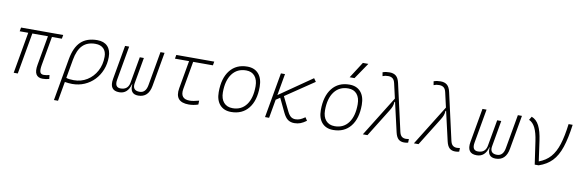

<svg xmlns="http://www.w3.org/2000/svg" viewBox="-63 -1370 6571 2170"><g transform="rotate(10 3222.5 -285.0)"><path d="M425.8 9.8Q373.5 9.8 351.8 -25.6Q330.1 -61 343.8 -136.7L403.3 -473.6H224.1L140.6 0H93.8L177.2 -473.6H79.1L86.9 -517.6H570.8L563 -473.6H449.2L390.6 -141.6Q380.9 -85.9 389.4 -60.5Q397.9 -35.2 432.1 -35.2Q462.9 -35.2 496.6 -45.4L502 -1Q466.3 9.8 425.8 9.8Z M961.9 -527.3Q1037.6 -527.3 1079.3 -484.1Q1121.1 -440.9 1121.1 -361.3Q1121.1 -282.2 1094.2 -214.6Q1067.4 -147 1019.3 -96.7Q971.2 -46.4 906.5 -18.3Q841.8 9.8 765.6 9.8Q744.1 9.8 723.4 7.6Q702.6 5.4 681.2 2L642.1 224.6H595.2L680.7 -260.3Q705.1 -397.5 773.2 -462.4Q841.3 -527.3 961.9 -527.3ZM689.5 -46.4Q717.8 -35.2 776.4 -35.2Q861.3 -35.2 928.7 -77.4Q996.1 -119.6 1035.2 -192.4Q1074.2 -265.1 1074.2 -356.4Q1074.2 -416.5 1041 -449.5Q1007.8 -482.4 947.3 -482.4Q854.5 -482.4 800.8 -428.2Q747.1 -374 727.1 -259.3Z M1523.4 9.8Q1425.3 9.8 1436.5 -104.5H1433.1Q1402.8 9.8 1305.7 9.8Q1188 9.8 1211.9 -127L1280.8 -517.6H1327.6L1258.8 -127Q1242.7 -35.2 1313.5 -35.2Q1394 -35.2 1412.1 -111.3L1466.8 -419.9H1513.7L1460.4 -117.2Q1448.7 -35.2 1531.2 -35.2Q1602.1 -35.2 1618.2 -127L1687 -517.6H1733.9L1665 -127Q1641.1 9.8 1523.4 9.8Z M2103 9.8Q1938 9.8 1966.3 -152.3L2022.9 -473.6H1860.8L1868.7 -517.6H2304.2L2296.4 -473.6H2069.8L2013.2 -152.3Q1993.2 -35.2 2106 -35.2Q2147 -35.2 2212.9 -53.7L2211.4 -8.8Q2158.2 9.8 2103 9.8Z M2588.9 9.8Q2506.3 9.8 2460 -42.5Q2413.6 -94.7 2413.6 -187.5Q2413.6 -347.7 2485.1 -437.5Q2556.6 -527.3 2683.6 -527.3Q2766.6 -527.3 2813 -474.1Q2859.4 -420.9 2859.4 -325.2Q2859.4 -167.5 2787.8 -78.9Q2716.3 9.8 2588.9 9.8ZM2598.6 -35.2Q2699.2 -35.2 2755.9 -111.3Q2812.5 -187.5 2812.5 -323.7Q2812.5 -398.4 2777.1 -440.4Q2741.7 -482.4 2677.7 -482.4Q2575.7 -482.4 2518.1 -406Q2460.4 -329.6 2460.4 -193.8Q2460.4 -119.1 2497.1 -77.1Q2533.7 -35.2 2598.6 -35.2Z M2978 0 3069.3 -517.6H3116.2L3072.3 -269L3448.2 -529.3L3474.6 -491.7L3147 -270.5L3227.5 -106.4Q3247.6 -65.9 3269.3 -50.5Q3291 -35.2 3319.3 -35.2Q3347.2 -35.2 3372.3 -45.2Q3397.5 -55.2 3428.7 -77.6L3452.6 -41Q3416 -14.2 3384.5 -2.2Q3353 9.8 3314.9 9.8Q3272.5 9.8 3241.9 -11Q3211.4 -31.7 3184.6 -87.4L3109.4 -245.1L3062.5 -213.9L3024.9 0Z M3760.7 9.8Q3678.2 9.8 3631.8 -42.5Q3585.4 -94.7 3585.4 -187.5Q3585.4 -347.7 3657 -437.5Q3728.5 -527.3 3855.5 -527.3Q3938.5 -527.3 3984.9 -474.1Q4031.2 -420.9 4031.2 -325.2Q4031.2 -167.5 3959.7 -78.9Q3888.2 9.8 3760.7 9.8ZM3770.5 -35.2Q3871.1 -35.2 3927.7 -111.3Q3984.4 -187.5 3984.4 -323.7Q3984.4 -398.4 3949 -440.4Q3913.6 -482.4 3849.6 -482.4Q3747.6 -482.4 3689.9 -406Q3632.3 -329.6 3632.3 -193.8Q3632.3 -119.1 3668.9 -77.1Q3705.6 -35.2 3770.5 -35.2ZM3841.8 -609.4 3960.9 -794.9H4023.9L3897.5 -609.4Z M4575.2 9.8Q4534.2 9.8 4509.5 -12.7Q4484.9 -35.2 4472.7 -88.4L4395.5 -424.8L4388.7 -422.4Q4386.7 -391.1 4378.4 -369.6Q4370.1 -348.1 4353 -320.8L4153.8 0H4100.6L4387.2 -460.9L4348.6 -629.9Q4340.3 -667.5 4320.6 -682.9Q4300.8 -698.2 4270.5 -698.2Q4248.5 -698.2 4235.8 -695.8Q4223.1 -693.4 4205.6 -686L4198.2 -729.5Q4219.7 -736.8 4238.3 -739.5Q4256.8 -742.2 4278.3 -742.2Q4324.2 -742.2 4352.1 -718.8Q4379.9 -695.3 4392.1 -639.6L4513.2 -102.5Q4521.5 -65.4 4539.8 -49.8Q4558.1 -34.2 4587.9 -34.2Q4595.2 -34.2 4622.6 -37.6L4621.1 3.9Q4600.1 9.8 4575.2 9.8Z M5161.1 9.8Q5120.1 9.8 5095.5 -12.7Q5070.8 -35.2 5058.6 -88.4L4981.4 -424.8L4974.6 -422.4Q4972.7 -391.1 4964.4 -369.6Q4956.1 -348.1 4939 -320.8L4739.7 0H4686.5L4973.1 -460.9L4934.6 -629.9Q4926.3 -667.5 4906.5 -682.9Q4886.7 -698.2 4856.4 -698.2Q4834.5 -698.2 4821.8 -695.8Q4809.1 -693.4 4791.5 -686L4784.2 -729.5Q4805.7 -736.8 4824.2 -739.5Q4842.8 -742.2 4864.3 -742.2Q4910.2 -742.2 4938 -718.8Q4965.8 -695.3 4978 -639.6L5099.1 -102.5Q5107.4 -65.4 5125.7 -49.8Q5144 -34.2 5173.8 -34.2Q5181.2 -34.2 5208.5 -37.6L5207 3.9Q5186 9.8 5161.1 9.8Z M5625 9.8Q5526.9 9.8 5538.1 -104.5H5534.7Q5504.4 9.8 5407.2 9.8Q5289.6 9.8 5313.5 -127L5382.3 -517.6H5429.2L5360.4 -127Q5344.2 -35.2 5415 -35.2Q5495.6 -35.2 5513.7 -111.3L5568.4 -419.9H5615.2L5562 -117.2Q5550.3 -35.2 5632.8 -35.2Q5703.6 -35.2 5719.7 -127L5788.6 -517.6H5835.4L5766.6 -127Q5742.7 9.8 5625 9.8Z M6073.2 0 6035.2 -262.2Q6021.5 -358.4 5994.4 -413.3Q5967.3 -468.3 5922.4 -487.8L5945.8 -527.3Q6001.5 -506.3 6032.7 -445.3Q6064 -384.3 6079.1 -276.9L6111.8 -43.9Q6192.4 -73.7 6243.2 -131.3Q6293.9 -189 6323.7 -283.4Q6353.5 -377.9 6370.6 -517.6H6417.5Q6396.5 -359.4 6361.8 -255.9Q6327.1 -152.3 6268.8 -91.6Q6210.4 -30.8 6118.2 0Z"/></g></svg>

Font: Cascadia Code NF ExtraLight
Style: Italic
Weight: 200
Italic angle: -10°
Monospace: yes
Designer: Aaron Bell
Foundry: Saja Typeworks
Version: Version 2404.023; ttfautohint (v1.8.4)